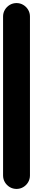

<svg xmlns="http://www.w3.org/2000/svg" viewBox="-20 -1230 215 1250"><path d="M0 -87.7H175V-1122.7H0ZM87.7 -175Q63.7 -175 43.7 -163.2Q23.7 -151.3 11.8 -131.3Q0 -111.3 0 -87.7Q0 -63.7 11.8 -43.7Q23.7 -23.7 43.7 -11.8Q63.7 0 87.7 0Q111.3 0 131.3 -11.8Q151.3 -23.7 163.2 -43.7Q175 -63.7 175 -87.7Q175 -111.3 163.2 -131.3Q151.3 -151.3 131.3 -163.2Q111.3 -175 87.7 -175ZM87.7 -1210Q63.7 -1210 43.7 -1198.2Q23.7 -1186.3 11.8 -1166.3Q0 -1146.3 0 -1122.7Q0 -1098.7 11.8 -1078.7Q23.7 -1058.7 43.7 -1046.8Q63.7 -1035 87.7 -1035Q111.3 -1035 131.3 -1046.8Q151.3 -1058.7 163.2 -1078.7Q175 -1098.7 175 -1122.7Q175 -1146.3 163.2 -1166.3Q151.3 -1186.3 131.3 -1198.2Q111.3 -1210 87.7 -1210Z"/></svg>

Font: Wavefont Thin
Style: Regular
Weight: 100
Monospace: yes
Version: Version 3.005;gftools[0.9.33]